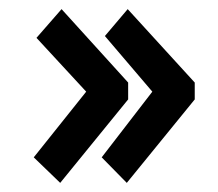

<svg xmlns="http://www.w3.org/2000/svg" viewBox="-20 -444 478 421"><path d="M258 -43 203 -99 314 -243 210 -365 260 -424 407 -263V-226ZM112 -43 54 -99 169 -243 60 -361 115 -424 261 -263V-226Z"/></svg>

Font: Inconsolata SemiCondensed ExtraBold
Style: Regular
Weight: 800
Width: 4
Monospace: yes
Designer: Raph Levien, Cyreal, Brenton Simpson
Foundry: Raph Levien, Cyreal, Google
Version: Version 3.100; ttfautohint (v1.8.4.7-5d5b)